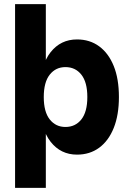

<svg xmlns="http://www.w3.org/2000/svg" viewBox="-20 -735 628 930"><path d="M353 14Q274 14 225 -48.5Q176 -111 176 -226V-304Q176 -420 225 -482Q274 -544 353 -544Q415 -544 460.5 -510.5Q506 -477 531 -415Q556 -353 556 -265Q556 -178 531 -115.5Q506 -53 460.5 -19.5Q415 14 353 14ZM53 175V-715H202V-391L183 -265L202 -147V175ZM297 -120Q345 -120 374 -156.5Q403 -193 403 -265Q403 -337 374 -373.5Q345 -410 297 -410Q250 -410 221 -373.5Q192 -337 192 -265Q192 -193 221 -156.5Q250 -120 297 -120Z"/></svg>

Font: Radio Canada Big
Style: Regular
Weight: 400
Designer: Étienne Aubert Bonn
Foundry: Coppers and Brasses
Version: Version 1.001